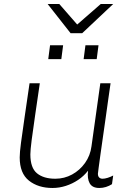

<svg xmlns="http://www.w3.org/2000/svg" viewBox="-20 -925 657 955"><path d="M241 10Q170 10 124 -26.5Q78 -63 78 -142Q78 -166 84.5 -215.5Q91 -265 102 -339.5Q113 -414 127 -511H178Q166 -427 155 -353.5Q144 -280 137.5 -228.5Q131 -177 131 -157Q131 -90 164 -63Q197 -36 255 -36Q300 -36 338.5 -57Q377 -78 403 -114.5Q429 -151 435 -197L479 -511H530Q530 -511 526.5 -487Q523 -463 517.5 -424Q512 -385 505.5 -338Q499 -291 492 -243.5Q485 -196 479.5 -155.5Q474 -115 470.5 -89.5Q467 -64 467 -61Q467 -48 473.5 -42Q480 -36 490 -36Q501 -36 515.5 -40.5Q530 -45 543 -52L537 -9Q523 0 507 5Q491 10 474 10Q439 10 426 -13.5Q413 -37 418 -76Q397 -49 368.5 -30Q340 -11 307.5 -0.5Q275 10 241 10ZM331 -760 217 -905H275L364 -803L481 -905H543L389 -760ZM220 -631 229 -700H294L285 -631ZM396 -631 405 -700H470L461 -631Z"/></svg>

Font: Chivo Medium Thin
Style: Italic
Weight: 250
Italic angle: -8.05°
Version: Version 2.002